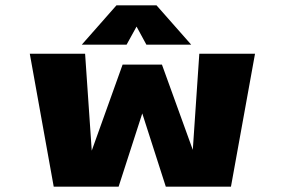

<svg xmlns="http://www.w3.org/2000/svg" viewBox="-20 -702 1090 722"><path d="M699 -534H530.5L493.5 -602L456 -534H287.5L418 -682H568.5ZM426 0H182L92 -500H300L325 -135.5L441 -459H589L705 -138.5L729.5 -500H939L848.5 0H603.5L515 -275.5Z"/></svg>

Font: League Mono Extended ExtraBold
Style: Regular
Weight: 800
Width: 9
Designer: Tyler Finck
Foundry: The League of Moveable Type / Tyler Finck
Version: Version 2.210